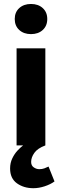

<svg xmlns="http://www.w3.org/2000/svg" viewBox="-20 -743 316 981"><path d="M150.6 218.6Q101.4 218.6 66.5 193.6Q31.6 168.5 31.6 117.8Q31.6 89.5 42.8 66.2Q53.9 43 69.4 26.4Q84.9 9.8 98 0H64.7V-496.1H211.7V0Q171.9 14.8 155.5 38.1Q139.1 61.3 139.1 84.4Q139.1 103.1 152.6 112.2Q166 121.4 180.6 121.4Q195.1 121.4 206.7 117.2Q218.3 113 228 108L258.5 184Q238.3 198.9 208.4 208.8Q178.6 218.6 150.6 218.6ZM138.4 -568.7Q101.5 -568.7 78.4 -589.8Q55.3 -610.9 55.3 -645.9Q55.3 -680.7 78.4 -701.7Q101.5 -722.7 138.4 -722.7Q175.4 -722.7 198.4 -701.7Q221.5 -680.7 221.5 -645.9Q221.5 -610.9 198.4 -589.8Q175.4 -568.7 138.4 -568.7Z"/></svg>

Font: Source Sans 3 Variable
Style: Regular
Weight: 200
Designer: Paul D. Hunt
Foundry: Adobe Systems Incorporated
Version: Version 3.026